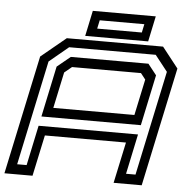

<svg xmlns="http://www.w3.org/2000/svg" viewBox="-67 -904 942 960"><g transform="rotate(5 404.0 -424.0)"><path d="M-9.5 0 117.5 -597 242.5 -700H725.5L806.5 -597L679.5 0H538.5L582.5 -206H175.5L131.5 0ZM50 -50.5H97.5L140 -251.5H639L596.5 -50.5H644L755.5 -576L692.5 -656H258L161.5 -576ZM150 -299 204 -554 270.5 -608.5H660L703 -554L649 -299ZM205.5 -347H612.5L651 -528L627 -558.5H281L244 -528ZM333 -719.5 360 -847.5H676L649 -719.5ZM389.5 -761H613.5L622.5 -803.5H398.5Z"/></g></svg>

Font: Tourney Expanded Medium
Style: Italic
Weight: 500
Width: 7
Italic angle: -12°
Designer: Tyler Finck
Foundry: Etcetera Type Co
Version: Version 1.010; ttfautohint (v1.8.3)